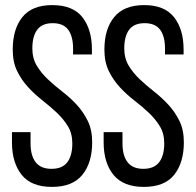

<svg xmlns="http://www.w3.org/2000/svg" viewBox="-20 -727 769 754"><path d="M185 -707C132.3 -707 93.3 -691.3 68 -660C42.7 -628.7 30 -586 30 -532C30 -499.3 35.8 -471.2 47.5 -447.5C59.2 -423.8 73.7 -402.7 91 -384C108.3 -365.3 127 -348.2 147 -332.5C167 -316.8 185.7 -300.8 203 -284.5C220.3 -268.2 234.8 -250.5 246.5 -231.5C258.2 -212.5 264 -190 264 -164C264 -132 257.5 -107.3 244.5 -90C231.5 -72.7 210.7 -64 182 -64C154 -64 133.3 -72.7 120 -90C106.7 -107.3 100 -132 100 -164V-208H27V-168C27 -114.7 39.7 -72.2 65 -40.5C90.3 -8.8 130 7 184 7C238 7 277.8 -8.8 303.5 -40.5C329.2 -72.2 342 -114.7 342 -168C342 -200.7 336.2 -228.8 324.5 -252.5C312.8 -276.2 298.3 -297.3 281 -316C263.7 -334.7 244.8 -351.8 224.5 -367.5C204.2 -383.2 185.3 -399.2 168 -415.5C150.7 -431.8 136.2 -449.7 124.5 -469C112.8 -488.3 107 -511 107 -537C107 -568.3 113.3 -592.7 126 -610C138.7 -627.3 159 -636 187 -636C215 -636 235.3 -627.3 248 -610C260.7 -592.7 267 -568 267 -536V-513H341V-532C341 -585.3 328.5 -627.8 303.5 -659.5C278.5 -691.2 239 -707 185 -707ZM546 -707C493.3 -707 454.2 -691.3 428.5 -660C402.8 -628.7 390 -586 390 -532C390 -499.3 395.8 -471.2 407.5 -447.5C419.2 -423.8 433.7 -402.7 451 -384C468.3 -365.3 487.2 -348.2 507.5 -332.5C527.8 -316.8 546.7 -300.8 564 -284.5C581.3 -268.2 595.8 -250.5 607.5 -231.5C619.2 -212.5 625 -190 625 -164C625 -132 618.3 -107.3 605 -90C591.7 -72.7 571 -64 543 -64C515 -64 494.3 -72.7 481 -90C467.7 -107.3 461 -132 461 -164V-208H387V-168C387 -114.7 399.8 -72.2 425.5 -40.5C451.2 -8.8 491 7 545 7C599 7 638.7 -8.8 664 -40.5C689.3 -72.2 702 -114.7 702 -168C702 -200.7 696.2 -228.8 684.5 -252.5C672.8 -276.2 658.3 -297.3 641 -316C623.7 -334.7 605 -351.8 585 -367.5C565 -383.2 546.3 -399.2 529 -415.5C511.7 -431.8 497.2 -449.7 485.5 -469C473.8 -488.3 468 -511 468 -537C468 -568.3 474.3 -592.7 487 -610C499.7 -627.3 520 -636 548 -636C576 -636 596.3 -627.3 609 -610C621.7 -592.7 628 -568 628 -536V-513H701V-532C701 -585.3 688.5 -627.8 663.5 -659.5C638.5 -691.2 599.3 -707 546 -707Z"/></svg>

Font: SVN-Bebas Neue
Style: Regular
Weight: 400
Designer: Ryoichi Tsunekawa
Foundry: Ryoichi Tsunekawa
Version: Version 001.003